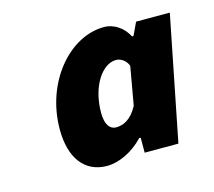

<svg xmlns="http://www.w3.org/2000/svg" viewBox="-62 -782 551 495"><g transform="rotate(-15 213.0 -534.0)"><path d="M168 -360C200 -360 238 -378 266 -408H270V-368H360L426 -700H336L320 -666H316C304 -690 280 -708 252 -708C160 -708 74 -608 74 -482C74 -404 110 -360 168 -360ZM216 -450C200 -450 188 -464 188 -496C188 -568 224 -618 260 -618C272 -618 286 -610 292 -594L274 -492C256 -458 234 -450 216 -450Z"/></g></svg>

Font: Source Sans Pro Black
Style: Italic
Weight: 900
Italic angle: -11°
Designer: Paul D. Hunt
Foundry: Adobe Systems Incorporated
Version: Version 3.006;hotconv 1.0.111;makeotfexe 2.5.65597